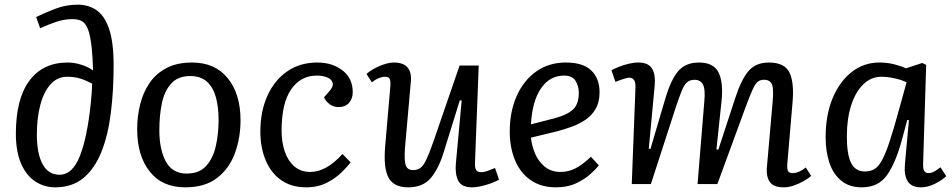

<svg xmlns="http://www.w3.org/2000/svg" viewBox="-20 -789 4082 823"><path d="M135 -716Q176 -736 220 -752.5Q264 -769 314 -769Q359 -769 393.5 -745.5Q428 -722 447.5 -665.5Q467 -609 467 -509Q467 -399 455 -304Q443 -209 414.5 -137.5Q386 -66 337.5 -26Q289 14 217 14Q170 14 131.5 -11Q93 -36 70.5 -87.5Q48 -139 48 -216Q48 -365 106 -443Q164 -521 270 -521Q300 -521 330 -511Q360 -501 379 -487Q378 -520 376.5 -542.5Q375 -565 373 -585Q367 -639 356.5 -665Q346 -691 330 -699Q314 -707 291 -707Q256 -707 223 -696Q190 -685 152 -668ZM235 -40Q291 -40 322.5 -120.5Q354 -201 369 -345Q375 -405 375 -430Q348 -445 323 -452.5Q298 -460 268 -460Q226 -460 197 -428Q168 -396 153 -340Q138 -284 138 -212Q138 -131 162.5 -85.5Q187 -40 235 -40Z M774 14Q675 14 621.5 -54Q568 -122 568 -235Q568 -291 581 -342.5Q594 -394 621.5 -434Q649 -474 694 -497.5Q739 -521 803 -521Q902 -521 956.5 -453.5Q1011 -386 1011 -274Q1011 -198 987 -132.5Q963 -67 911 -26.5Q859 14 774 14ZM780 -45Q834 -45 863.5 -77.5Q893 -110 905 -162.5Q917 -215 917 -275Q917 -330 905.5 -372Q894 -414 867.5 -438.5Q841 -463 795 -463Q742 -463 713 -430Q684 -397 673.5 -344.5Q663 -292 663 -231Q663 -148 691 -96.5Q719 -45 780 -45Z M1340 -521Q1405 -521 1448.5 -487Q1492 -453 1492 -394Q1492 -366 1476 -348Q1460 -330 1431 -330Q1410 -330 1393.5 -342Q1377 -354 1369 -372L1390 -396Q1410 -418 1406 -433.5Q1402 -449 1383 -457Q1364 -465 1338 -465Q1269 -465 1228 -406Q1187 -347 1187 -228Q1187 -180 1200.5 -140Q1214 -100 1241.5 -76Q1269 -52 1310 -52Q1379 -52 1448 -129L1483 -93Q1471 -77 1445.5 -51.5Q1420 -26 1381.5 -6Q1343 14 1292 14Q1229 14 1185 -17Q1141 -48 1118.5 -102.5Q1096 -157 1096 -225Q1096 -311 1126 -378Q1156 -445 1211 -483Q1266 -521 1340 -521Z M1551 -472Q1573 -492 1608 -506.5Q1643 -521 1668 -521Q1749 -521 1741 -438L1716 -156Q1712 -102 1719 -81Q1726 -60 1751 -60Q1770 -60 1782.5 -69.5Q1795 -79 1807.5 -105Q1820 -131 1837 -180L1950 -508H2032L2016 -91Q2015 -69 2021 -60Q2027 -51 2043 -51Q2055 -51 2070.5 -56.5Q2086 -62 2102 -69L2119 -19Q2097 -6 2062 4Q2027 14 2004 14Q1959 14 1944.5 -14Q1930 -42 1934 -88L1959 -358L1951 -359L1883 -140Q1861 -67 1827 -26.5Q1793 14 1730 14Q1669 14 1646 -26.5Q1623 -67 1631 -162L1653 -417Q1655 -443 1650 -451.5Q1645 -460 1630 -460Q1618 -460 1602.5 -453.5Q1587 -447 1574 -436Z M2405 -521Q2480 -521 2515 -486.5Q2550 -452 2550 -394Q2550 -352 2533.5 -323Q2517 -294 2489.5 -275.5Q2462 -257 2430 -245.5Q2398 -234 2367 -226L2256 -199Q2259 -166 2273 -132Q2287 -98 2314.5 -75Q2342 -52 2383 -52Q2416 -52 2446 -67Q2476 -82 2513 -117L2547 -80Q2536 -66 2511.5 -43.5Q2487 -21 2450 -3.5Q2413 14 2363 14Q2299 14 2254.5 -17Q2210 -48 2187.5 -102.5Q2165 -157 2165 -225Q2165 -311 2195 -378Q2225 -445 2279 -483Q2333 -521 2405 -521ZM2461 -391Q2461 -420 2447 -442.5Q2433 -465 2398 -465Q2336 -465 2298.5 -409.5Q2261 -354 2256 -256L2357 -282Q2410 -296 2435.5 -319Q2461 -342 2461 -391Z M2999 -354Q3004 -407 2993 -427Q2982 -447 2957 -447Q2938 -447 2925.5 -436.5Q2913 -426 2902.5 -400.5Q2892 -375 2877 -330L2770 0H2688L2704 -416Q2705 -456 2677 -456Q2664 -456 2618 -438L2601 -488Q2612 -494 2631.5 -502Q2651 -510 2673.5 -515.5Q2696 -521 2716 -521Q2759 -521 2775 -495Q2791 -469 2786 -419L2761 -152L2768 -150L2832 -367Q2856 -448 2887.5 -484.5Q2919 -521 2976 -521Q3038 -521 3059.5 -479.5Q3081 -438 3073 -357L3051 -149L3059 -147L3131 -367Q3157 -447 3188 -484Q3219 -521 3276 -521Q3343 -521 3364 -478Q3385 -435 3377 -348L3355 -90Q3353 -66 3357.5 -56.5Q3362 -47 3378 -47Q3404 -47 3434 -71L3457 -35Q3446 -25 3426 -13.5Q3406 -2 3383.5 6Q3361 14 3340 14Q3295 14 3279.5 -9.5Q3264 -33 3267 -69L3292 -354Q3297 -407 3289 -427Q3281 -447 3255 -447Q3239 -447 3228.5 -439Q3218 -431 3206.5 -406Q3195 -381 3176 -330L3055 0H2970Z M3937 -90Q3936 -65 3941.5 -56Q3947 -47 3962 -47Q3981 -47 4011 -72L4036 -34Q4020 -18 3989 -2Q3958 14 3927 14Q3850 14 3859 -86L3876 -274L3869 -275L3847 -193Q3820 -93 3783 -39.5Q3746 14 3674 14Q3621 14 3586.5 -14Q3552 -42 3535.5 -90.5Q3519 -139 3519 -201Q3519 -296 3549 -368Q3579 -440 3631 -480.5Q3683 -521 3749 -521Q3784 -521 3814.5 -513Q3845 -505 3863 -496L3933 -519L3950 -511ZM3687 -54Q3711 -54 3728 -64Q3745 -74 3760.5 -102Q3776 -130 3793 -181.5Q3810 -233 3833 -317L3866 -436Q3847 -446 3816 -453Q3785 -460 3758 -460Q3714 -460 3680.5 -427.5Q3647 -395 3628.5 -337.5Q3610 -280 3610 -205Q3610 -126 3628.5 -90Q3647 -54 3687 -54Z"/></svg>

Font: Literata 12pt
Style: Italic
Weight: 400
Italic angle: -2°
Designer: Latin by Veronika Burian and Jose Scaglione. Greek by Irene Vlachou. Cyrillic by Vera Evstafieva
Foundry: TypeTogether
Version: Version 3.002